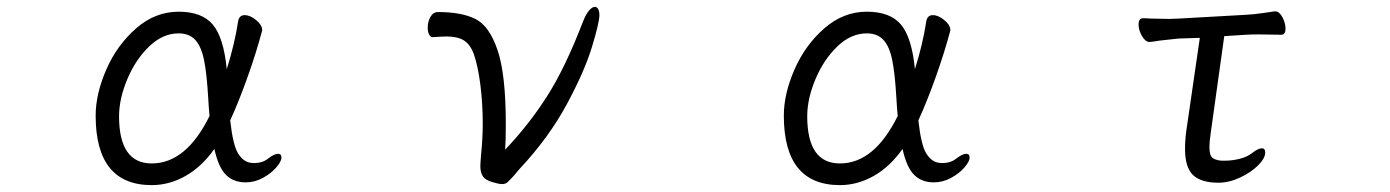

<svg xmlns="http://www.w3.org/2000/svg" viewBox="-20 -520 4040 558"><path d="M421 18Q258 18 258 -184Q258 -247 289 -318Q320 -389 375.5 -437.5Q431 -486 499 -486Q567 -486 598.5 -448.5Q630 -411 639 -319Q662 -392 672 -458Q675 -476 691 -476Q707 -476 724.5 -461.5Q742 -447 742 -432L741 -428Q725 -368 700 -297.5Q675 -227 649 -170Q657 -98 672 -74Q687 -50 708 -47L717 -46Q743 -46 759 -59Q777 -73 788 -73Q798 -73 798 -62Q798 -51 783 -33.5Q768 -16 744 -3Q720 10 694 10Q659 10 637 -11.5Q615 -33 603 -87Q566 -35 519 -8.5Q472 18 421 18ZM421 -45Q521 -45 589 -183Q587 -201 585 -237Q581 -306 573 -345.5Q565 -385 547.5 -404Q530 -423 499 -423Q453 -423 413.5 -385Q374 -347 350 -290Q326 -233 326 -182Q326 -45 421 -45Z M1223 -439Q1223 -457 1231 -471Q1239 -485 1253 -485Q1321 -485 1361.5 -465Q1402 -445 1426 -374.5Q1450 -304 1450 -159Q1450 -109 1448 -85Q1515 -155 1568.5 -238Q1622 -321 1675 -459Q1683 -479 1692 -489.5Q1701 -500 1709 -500Q1715 -500 1718.5 -493.5Q1722 -487 1722 -476Q1722 -455 1700.5 -384Q1679 -313 1627 -216.5Q1575 -120 1490 -29Q1486 -25 1474 -10Q1460 5 1454.5 10Q1449 15 1439 15Q1430 15 1410 9Q1390 3 1383 -8Q1376 -19 1376 -37Q1376 -45 1378 -69Q1383 -119 1383 -160Q1383 -219 1376 -274Q1369 -329 1357 -363Q1346 -392 1327.5 -403Q1309 -414 1278 -414Q1268 -414 1238 -412H1237Q1231 -412 1227 -420Q1223 -428 1223 -439Z M2421 18Q2258 18 2258 -184Q2258 -247 2289 -318Q2320 -389 2375.5 -437.5Q2431 -486 2499 -486Q2567 -486 2598.5 -448.5Q2630 -411 2639 -319Q2662 -392 2672 -458Q2675 -476 2691 -476Q2707 -476 2724.5 -461.5Q2742 -447 2742 -432L2741 -428Q2725 -368 2700 -297.5Q2675 -227 2649 -170Q2657 -98 2672 -74Q2687 -50 2708 -47L2717 -46Q2743 -46 2759 -59Q2777 -73 2788 -73Q2798 -73 2798 -62Q2798 -51 2783 -33.5Q2768 -16 2744 -3Q2720 10 2694 10Q2659 10 2637 -11.5Q2615 -33 2603 -87Q2566 -35 2519 -8.5Q2472 18 2421 18ZM2421 -45Q2521 -45 2589 -183Q2587 -201 2585 -237Q2581 -306 2573 -345.5Q2565 -385 2547.5 -404Q2530 -423 2499 -423Q2453 -423 2413.5 -385Q2374 -347 2350 -290Q2326 -233 2326 -182Q2326 -45 2421 -45Z M3620 -76Q3637 -89 3647 -89Q3657 -89 3657 -77Q3657 -60 3636.5 -39.5Q3616 -19 3584 -4Q3552 11 3521 11Q3470 11 3447 -11.5Q3424 -34 3424 -87Q3424 -114 3428 -142L3467 -410L3405 -408Q3403 -408 3350 -402Q3326 -398 3322 -398H3321Q3309 -398 3299 -415Q3289 -432 3289 -449Q3289 -467 3302 -467Q3315 -467 3325 -466L3379 -465L3405 -466L3601 -477Q3623 -478 3650 -482Q3677 -486 3684 -487H3686Q3698 -487 3707 -470Q3716 -453 3716 -437Q3716 -419 3704 -419L3639 -420Q3612 -420 3601 -419L3538 -415L3499 -136Q3495 -111 3495 -91Q3495 -70 3502.5 -62.5Q3510 -55 3529 -53H3540Q3561 -53 3583 -58.5Q3605 -64 3620 -76Z"/></svg>

Font: Iansui 0.93
Style: Regular
Weight: 400
Designer: But Ko / Fontworks Inc.
Foundry: zi-hi.com / Fontworks Inc.
Version: Version 0.931